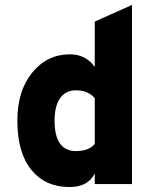

<svg xmlns="http://www.w3.org/2000/svg" viewBox="-20 -742 627 774"><path d="M260 12Q163 12 106.5 -57Q50 -126 50 -256Q50 -376 110 -449.5Q170 -523 262 -523Q326 -523 362 -472V-655L512 -722V0H362V-43Q335 12 260 12ZM286 -133Q339 -133 362 -162V-346Q335 -378 286 -378Q245 -378 222.5 -346.5Q200 -315 200 -256Q200 -133 286 -133Z"/></svg>

Font: Overpass Heavy
Style: Regular
Weight: 900
Designer: Delve Withrington, Thomas Jockin
Foundry: Delve Fonts
Version: Version 3.000;DELV;Overpass